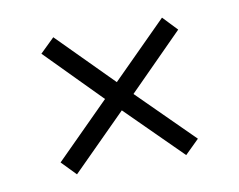

<svg xmlns="http://www.w3.org/2000/svg" viewBox="-47 -491 546 438"><g transform="rotate(-10 225.5 -272.0)"><path d="M384.8 -145 352.1 -112.8 225.1 -238.8 99.1 -112.8 66.9 -146 191.9 -271 66.9 -397.9 100.1 -430.2 225.1 -304.2 352.1 -431.2 383.8 -397.9 257.8 -271Z"/></g></svg>

Font: Rawline Light
Style: Regular
Weight: 300
Designer: Matt McInerney, Pablo Impallari, Rodrigo Fuenzalida
Foundry: Matt McInerney, Pablo Impallari, Rodrigo Fuenzalida
Version: Version 4.020;PS 004.020;hotconv 1.0.88;makeotf.lib2.5.64775